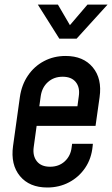

<svg xmlns="http://www.w3.org/2000/svg" viewBox="-20 -800 486 832"><path d="M185 12.5Q107.5 12.5 66.5 -37Q25.5 -86.5 36.5 -167L66 -378.5Q73.5 -432 101 -472.5Q128.5 -513 170.8 -535.2Q213 -557.5 264.5 -557.5Q341 -557.5 382 -508.2Q423 -459 411.5 -378.5L394 -254.5H124L135.5 -339.5H315.5L321.5 -383.5Q327 -421.5 308.2 -444.5Q289.5 -467.5 251.5 -467.5Q213.5 -467.5 187.8 -444.5Q162 -421.5 156.5 -383.5L126 -162Q121 -124.5 139.8 -101Q158.5 -77.5 197 -77.5Q235.5 -77.5 261 -101.2Q286.5 -125 290.5 -162L292.5 -177H382.5L381.5 -167Q376.5 -113 349.2 -72.8Q322 -32.5 279.2 -10Q236.5 12.5 185 12.5ZM237 -632.5 144 -780H231L283 -691L359 -780H446L312 -632.5Z"/></svg>

Font: Mohave Light Medium
Style: Italic
Weight: 500
Italic angle: -8°
Version: Version 2.003